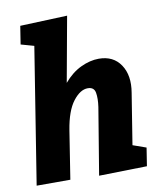

<svg xmlns="http://www.w3.org/2000/svg" viewBox="-87 -852 779 926"><g transform="rotate(-10 302.5 -388.5)"><path d="M323 5 377 -322Q383 -363 378 -391.5Q373 -420 342 -420Q305 -420 270 -374.5Q235 -329 220 -236L183 0H18L124 -666L60 -684L74 -773L305 -782L247 -463Q285 -508 330.5 -529.5Q376 -551 419 -551Q490 -551 525.5 -498Q561 -445 547 -362L507 -112L572 -89L558 0Z"/></g></svg>

Font: Bitter ExtraBold
Style: Italic
Weight: 800
Italic angle: -9°
Designer: Sol Matas, and Bitter project Authors
Foundry: Sol Matas
Version: Version 2.001